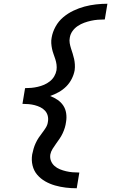

<svg xmlns="http://www.w3.org/2000/svg" viewBox="-20 -853 640 1026"><path d="M390 153Q360 153 331 149.5Q302 146 274 138Q246 130 221.5 116Q197 102 179 81Q161 60 154 31.5Q147 3 152 -28Q155 -43 159.5 -58.5Q164 -74 171 -89Q178 -104 187 -117.5Q196 -131 206.5 -144.5Q217 -158 225.5 -172Q234 -186 236 -202Q239 -219 235 -234.5Q231 -250 220.5 -261.5Q210 -273 195.5 -280Q181 -287 165.5 -291Q150 -295 133.5 -296.5Q117 -298 100 -298L114 -382Q131 -382 147.5 -383.5Q164 -385 181.5 -389Q199 -393 215.5 -400Q232 -407 246.5 -418.5Q261 -430 270 -445.5Q279 -461 282 -478Q284 -494 282 -508.5Q280 -523 275.5 -537Q271 -551 266 -564.5Q261 -578 258 -592.5Q255 -607 254 -622Q253 -637 256 -652Q261 -682 277 -711Q293 -740 318 -761Q343 -782 372.5 -796Q402 -810 432 -818Q462 -826 493 -829.5Q524 -833 554 -833L540 -749Q521 -749 502.5 -747.5Q484 -746 466 -742Q448 -738 430 -731.5Q412 -725 395.5 -714Q379 -703 367.5 -687Q356 -671 353 -652Q350 -637 352.5 -622.5Q355 -608 359.5 -594Q364 -580 368.5 -566Q373 -552 376 -538Q379 -524 380 -509Q381 -494 379 -478Q375 -455 363.5 -432Q352 -409 334 -391Q316 -373 293.5 -360.5Q271 -348 248 -340Q269 -332 287.5 -319.5Q306 -307 318 -289Q330 -271 333.5 -248Q337 -225 333 -202Q331 -186 326.5 -171Q322 -156 315 -141Q308 -126 298.5 -112Q289 -98 279.5 -85Q270 -72 261 -57.5Q252 -43 249 -28Q246 -9 252.5 7Q259 23 271.5 34Q284 45 300 51.5Q316 58 333 62Q350 66 367.5 67.5Q385 69 404 69Z"/></svg>

Font: Iosevka Custom Medium
Style: Italic
Weight: 500
Italic angle: -9°
Designer: Belleve Invis
Foundry: Belleve Invis
Version: Version 27.0.1